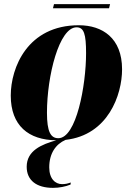

<svg xmlns="http://www.w3.org/2000/svg" viewBox="-20 -668 641 928"><path d="M236 -628H507L512 -648H241ZM236 240C266 240 297 234 321 224L322 214C308 219 297 222 280 222C247 222 218 196 218 141C218 74 249 29 297 8C502 -15 570 -209 570 -333C570 -484 475 -546 361 -546C113 -546 32 -341 32 -206C32 -61 118 9 252 10C181 30 109 60 109 138C109 204 157 240 236 240ZM262 0C225 0 207 -31 207 -123C207 -302 266 -536 350 -536C386 -536 396 -503 396 -411C396 -255 349 0 262 0Z"/></svg>

Font: Noto Serif Display SemiCondensed Black
Style: Italic
Weight: 900
Width: 4
Italic angle: -12°
Designer: Monotype Design Team
Foundry: Monotype Imaging Inc.
Version: Version 2.009